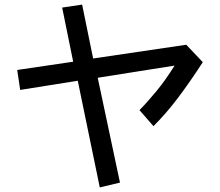

<svg xmlns="http://www.w3.org/2000/svg" viewBox="-20 -747 960 837"><path d="M251 -714 338 -727 386 -492 792 -552 864 -476Q809 -391 757.5 -322.5Q706 -254 649 -197L588 -267Q620 -299 661 -348.5Q702 -398 741 -461L406 -408L503 49L415 70L319 -395L68 -355L55 -442L299 -478Z"/></svg>

Font: BM YEONSUNG
Style: Regular
Weight: 400
Designer: Bongjin Kim; Myungsoo Han; Jaehyun Keum; Jihee Min; Dokyung Lee; Chorong Kim; Jooyeon Kang; Sang-a Kim;
Foundry: Sandoll Communications Inc.
Version: Version 1.000;PS 1;hotconv 16.6.51;makeotf.lib2.5.65220